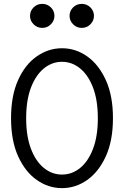

<svg xmlns="http://www.w3.org/2000/svg" viewBox="-20 -960 640 991"><path d="M300 11Q229.9 11 169.9 -31Q110 -73 73.5 -153.5Q37 -234 37 -350Q37 -466 73.3 -546.5Q109.5 -627 169.8 -669Q230 -711 300 -711Q370.3 -711 430 -669Q489.6 -627 526.3 -546.5Q563 -466 563 -350Q563 -234 526.3 -153.5Q489.6 -73 430 -31Q370.3 11 300 11ZM300 -59Q352 -59 394.1 -93.5Q436.1 -128.1 460.6 -193Q485 -258 485 -349.5Q485 -442 460.6 -506.8Q436.1 -571.6 394.1 -606.3Q352 -641 300 -641Q248 -641 205.9 -606.3Q163.9 -571.6 139.4 -506.8Q115 -442 115 -349.5Q115 -258 139.4 -193Q163.9 -128.1 205.9 -93.5Q248 -59 300 -59ZM198 -816Q172 -816 153.5 -834.5Q135 -853 135 -877.9Q135 -903.8 153.4 -921.9Q171.8 -940 198 -940Q224 -940 242.5 -921.9Q261 -903.8 261 -877.9Q261 -853 242.5 -834.5Q224 -816 198 -816ZM402 -816Q376 -816 357.5 -834.5Q339 -853 339 -877.9Q339 -903.8 357.4 -921.9Q375.8 -940 402 -940Q428 -940 446.5 -921.9Q465 -903.8 465 -877.9Q465 -853 446.5 -834.5Q428 -816 402 -816Z"/></svg>

Font: Red Hat Mono
Style: Regular
Weight: 300
Monospace: yes
Designer: Pentagram, MCKL
Foundry: Pentagram, MCKL
Version: Version 1.023